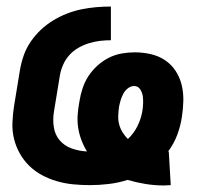

<svg xmlns="http://www.w3.org/2000/svg" viewBox="-20 -558 640 587"><path d="M481 9Q453 9 425 4.5Q397 0 370 -8Q342 1 312.5 4.5Q283 8 254 8Q229 8 203.5 5.5Q178 3 154 -4Q130 -11 108.5 -22.5Q87 -34 70 -50.5Q53 -67 41 -88Q29 -109 23 -133Q17 -157 18 -183Q19 -209 23 -234L41 -344Q45 -367 52.5 -388.5Q60 -410 73.5 -430Q87 -450 104.5 -466.5Q122 -483 142.5 -495.5Q163 -508 185 -516.5Q207 -525 229 -529.5Q251 -534 273.5 -536Q296 -538 319 -538V-435Q302 -435 285.5 -433Q269 -431 252.5 -426Q236 -421 220 -412Q204 -403 192 -389.5Q180 -376 173 -360Q166 -344 163 -327L145 -217Q141 -193 144.5 -169.5Q148 -146 162.5 -129Q177 -112 199.5 -104Q222 -96 246 -95Q236 -111 229 -129.5Q222 -148 219 -167.5Q216 -187 217.5 -207.5Q219 -228 223 -249Q226 -268 232.5 -288Q239 -308 250.5 -325.5Q262 -343 278 -357.5Q294 -372 313 -381.5Q332 -391 352 -394.5Q372 -398 392 -398Q417 -398 441 -392.5Q465 -387 484.5 -374Q504 -361 517 -341Q530 -321 535.5 -298Q541 -275 540.5 -250Q540 -225 536 -200Q532 -173 522 -146Q512 -119 494 -95Q495 -95 495.5 -95Q496 -95 496 -95L502 8Q497 8 491.5 8.5Q486 9 481 9ZM371 -133Q389 -150 400 -172Q411 -194 415 -217Q417 -229 417.5 -241Q418 -253 416.5 -264Q415 -275 408.5 -285Q402 -295 390 -295Q380 -295 371 -288Q362 -281 357 -271.5Q352 -262 349 -252Q346 -242 344 -232Q342 -218 341.5 -204Q341 -190 344.5 -177Q348 -164 355 -153Q362 -142 371 -133Z"/></svg>

Font: Iosevka Curly Slab XBdExObl
Style: Regular
Weight: 800
Width: 7
Italic angle: -9°
Monospace: yes
Designer: Belleve Invis
Foundry: Belleve Invis
Version: Version 11.1.0; ttfautohint (v1.8.3)